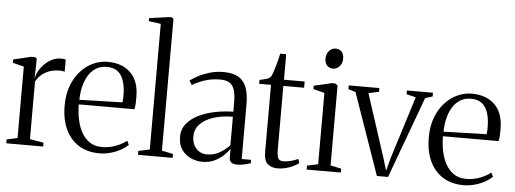

<svg xmlns="http://www.w3.org/2000/svg" viewBox="-52 -966 3016 1124"><g transform="rotate(5 1455.5 -404.0)"><path d="M14.5 0V-22.5L77.5 -36.5V-456L12 -473V-492.5L115 -517H139L149 -509L148.5 -472.5L146 -390L147.5 -398Q151.5 -416.5 163.2 -437.8Q175 -459 194.2 -478.2Q213.5 -497.5 238 -509.8Q262.5 -522 291.5 -522Q301.5 -522 307.8 -521Q314 -520 318.5 -518.5V-446.5Q314.5 -448.5 308 -450Q301.5 -451.5 292.5 -451.5Q262 -451.5 235.5 -443.8Q209 -436 187.5 -419.2Q166 -402.5 150.5 -375V-36.5L231.5 -22.5V0Z M562 11Q491 11 440.2 -21Q389.5 -53 362.5 -111.5Q335.5 -170 335.5 -249.5Q335.5 -316 355 -367.5Q374.5 -419 407.5 -454.8Q440.5 -490.5 481.2 -508.8Q522 -527 564 -527Q648.5 -527 698.5 -479.5Q748.5 -432 749.5 -341Q750 -312 748.8 -294.8Q747.5 -277.5 744.5 -264H417.5Q417.5 -220 426 -177.8Q434.5 -135.5 453 -101.5Q471.5 -67.5 501.5 -47.2Q531.5 -27 574.5 -27Q617.5 -27 657 -42.5Q696.5 -58 718.5 -77L730 -53.5Q712 -35.5 685.2 -21Q658.5 -6.5 626.8 2.2Q595 11 562 11ZM418.5 -291 671 -298Q673 -309 673.2 -320Q673.5 -331 673.5 -341Q673.5 -414 647 -455.5Q620.5 -497 562 -497Q525.5 -497 498.5 -480Q471.5 -463 454 -434Q436.5 -405 427.8 -368Q419 -331 418.5 -291Z M854.5 -37V-775.5L783.5 -785V-803L899.5 -819H916.5L926 -811.5V-36.5L992 -23V0H788.5V-23Z M1167 8Q1133 8 1100.2 -6.2Q1067.5 -20.5 1046 -50.2Q1024.5 -80 1024.5 -126.5Q1024.5 -173.5 1052.5 -206.2Q1080.5 -239 1125.5 -259.8Q1170.5 -280.5 1222.5 -290Q1274.5 -299.5 1322.5 -300V-349.5Q1322.5 -391 1315.8 -420.2Q1309 -449.5 1289.2 -465.2Q1269.5 -481 1230 -481Q1179.5 -481 1138.2 -467Q1097 -453 1066.5 -434.5L1051 -459.5Q1068.5 -473 1097.8 -488.5Q1127 -504 1164.8 -515.2Q1202.5 -526.5 1245.5 -526.5Q1302 -526.5 1334.8 -506.5Q1367.5 -486.5 1381.5 -447Q1395.5 -407.5 1395.5 -349V-28.5H1450.5V-8.5Q1439.5 -5 1427 -1.5Q1414.5 2 1400.5 4.2Q1386.5 6.5 1371 6.5Q1349 6.5 1337 -2.5Q1325 -11.5 1325 -34.5V-82.5Q1316 -67.5 1294.2 -46Q1272.5 -24.5 1240.5 -8.2Q1208.5 8 1167 8ZM1188.5 -37.5Q1229.5 -37.5 1261.8 -55.5Q1294 -73.5 1322.5 -103V-270.5Q1262 -270.5 1212 -255Q1162 -239.5 1132 -209.5Q1102 -179.5 1102 -136Q1102 -105 1114 -83Q1126 -61 1145.8 -49.2Q1165.5 -37.5 1188.5 -37.5Z M1609 8Q1574.5 8 1551.5 -10.8Q1528.5 -29.5 1528.5 -83V-476H1459V-498.5Q1464 -500 1474 -502.2Q1484 -504.5 1494.2 -507Q1504.5 -509.5 1508.5 -511.5Q1515.5 -515 1519.8 -519Q1524 -523 1527.2 -528.8Q1530.5 -534.5 1533.5 -543Q1537.5 -554.5 1543.8 -574.8Q1550 -595 1556.2 -618.8Q1562.5 -642.5 1566.5 -662.5H1601.5V-512.5H1723V-476H1601V-101Q1601 -74 1605.2 -60Q1609.5 -46 1618.2 -41Q1627 -36 1639.5 -36Q1657 -36 1684.2 -43Q1711.5 -50 1725 -58L1734 -34.5Q1722 -24.5 1701.5 -14.5Q1681 -4.5 1656.8 1.8Q1632.5 8 1609 8Z M1779.5 0V-23L1844 -37V-456L1778 -473V-492.5L1883.5 -517H1902.5L1917 -506V-36.5L1980.5 -23V0ZM1881 -602Q1861.5 -602 1847.2 -615.5Q1833 -629 1833 -657Q1833 -685.5 1849.5 -703Q1866 -720.5 1887 -720.5H1888Q1907.5 -720.5 1921.8 -707Q1936 -693.5 1936 -665Q1936 -637 1919.5 -619.5Q1903 -602 1882 -602Z M2192.5 1.5 2025 -477 1982 -490.5V-512.5H2162V-490.5L2101 -477L2219.5 -113L2243.5 -34L2264.5 -112.5L2379 -477L2324 -490.5V-512.5H2477V-490.5L2434 -477L2258 1.5Z M2702 11Q2631 11 2580.2 -21Q2529.5 -53 2502.5 -111.5Q2475.5 -170 2475.5 -249.5Q2475.5 -316 2495 -367.5Q2514.5 -419 2547.5 -454.8Q2580.5 -490.5 2621.2 -508.8Q2662 -527 2704 -527Q2788.5 -527 2838.5 -479.5Q2888.5 -432 2889.5 -341Q2890 -312 2888.8 -294.8Q2887.5 -277.5 2884.5 -264H2557.5Q2557.5 -220 2566 -177.8Q2574.5 -135.5 2593 -101.5Q2611.5 -67.5 2641.5 -47.2Q2671.5 -27 2714.5 -27Q2757.5 -27 2797 -42.5Q2836.5 -58 2858.5 -77L2870 -53.5Q2852 -35.5 2825.2 -21Q2798.5 -6.5 2766.8 2.2Q2735 11 2702 11ZM2558.5 -291 2811 -298Q2813 -309 2813.2 -320Q2813.5 -331 2813.5 -341Q2813.5 -414 2787 -455.5Q2760.5 -497 2702 -497Q2665.5 -497 2638.5 -480Q2611.5 -463 2594 -434Q2576.5 -405 2567.8 -368Q2559 -331 2558.5 -291Z"/></g></svg>

Font: Merriweather 120pt Light
Style: Regular
Weight: 300
Version: Version 2.100